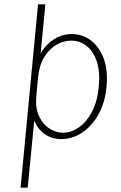

<svg xmlns="http://www.w3.org/2000/svg" viewBox="-20 -638 560 891"><path d="M75.5 233 156.5 -618H190.5L167 -373.5H158.5Q185 -424.5 225.2 -452.2Q265.5 -480 313 -480Q362 -480 401.2 -450.8Q440.5 -421.5 461 -367Q481.5 -312.5 474.5 -236.5Q467.5 -161 436.5 -106.2Q405.5 -51.5 360.2 -22Q315 7.5 265 7.5Q221.5 7.5 188.5 -15Q155.5 -37.5 139 -78.5L108.5 233ZM273 -22Q310 -22 345.5 -46.5Q381 -71 406.5 -118.8Q432 -166.5 438.5 -236.5Q445 -305.5 429 -353Q413 -400.5 381.5 -425Q350 -449.5 310 -449.5Q275.5 -449.5 242.2 -430.5Q209 -411.5 185.5 -373.5Q162 -335.5 156.5 -278L148.5 -192Q143.5 -136.5 161.2 -98.5Q179 -60.5 209.8 -41.2Q240.5 -22 273 -22Z"/></svg>

Font: Karla ExtraLight
Style: Italic
Weight: 250
Italic angle: -8°
Designer: Jonathan Pinhorn
Version: Version 2.004;gftools[0.9.33]